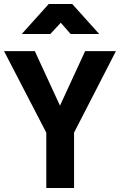

<svg xmlns="http://www.w3.org/2000/svg" viewBox="-20 -934 597 954"><path d="M210 0V-275L0 -680H153L278 -409L403 -680H556L348 -275V0ZM88 -765 222 -914H339L473 -765H331L282 -821L230 -765Z"/></svg>

Font: Titillium Web
Style: Bold
Weight: 700
Designer: Mohamed Gaber, Accademia di Belle Arti di Urbino
Foundry: Kief Type Foundry, Accademia di Belle Arti di Urbino
Version: Version 3.000